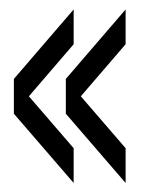

<svg xmlns="http://www.w3.org/2000/svg" viewBox="-20 -519 349 415"><path d="M139.2 -423.4 10 -273.2V-348.4L139.2 -498.6ZM139.2 -123.5 10 -273.2V-348.4L139.2 -198.7ZM251.5 -423.4 122.3 -273.2V-348.4L251.5 -498.6ZM251.5 -123.5 122.3 -273.2V-348.4L251.5 -198.7Z"/></svg>

Font: Big Shoulders Display SC Thin
Style: Regular
Weight: 100
Designer: Patric King
Foundry: XO Type Co
Version: Version 2.002